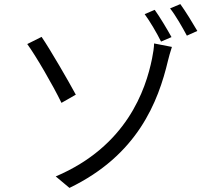

<svg xmlns="http://www.w3.org/2000/svg" viewBox="-20 -871 1040 937"><path d="M252 -10 319 46C651 -114 752 -373 800 -576C803 -588 811 -619 819 -642L732 -659C732 -642 727 -608 722 -585C691 -432 598 -157 252 -10ZM183 -691 113 -656C154 -600 238 -456 280 -369L350 -409C315 -474 226 -628 183 -691ZM735 -823 686 -802C711 -768 746 -709 766 -668L817 -690C796 -728 759 -790 735 -823ZM860 -851 810 -830C837 -796 870 -738 892 -697L943 -720C921 -758 884 -818 860 -851Z"/></svg>

Font: Source Han Sans JP Normal
Style: Regular
Weight: 350
Designer: Ryoko NISHIZUKA 西塚涼子 (kana, bopomofo & ideographs); Paul D. Hunt (Latin, Greek & Cyrillic); Sandoll Communications 산돌커뮤니
Foundry: Adobe
Version: Version 2.002;hotconv 1.0.116;makeotfexe 2.5.65601